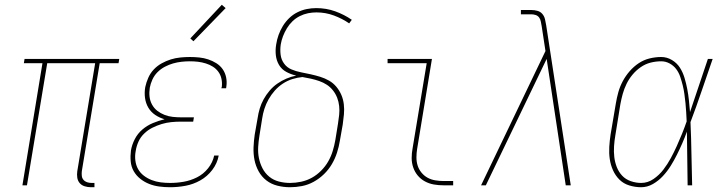

<svg xmlns="http://www.w3.org/2000/svg" viewBox="-20 -777 3040 805"><path d="M361 8Q348 8 335 4Q322 0 314 -9.5Q306 -19 304 -32Q302 -45 304 -59L379 -512H178L93 0H74L158 -512H80L83 -530H480L477 -512H398L323 -59Q322 -49 323 -39.5Q324 -30 330 -23Q336 -16 345 -13Q354 -10 364 -10H376V8Z M693 8Q670 8 647.5 5Q625 2 605 -6Q585 -14 568 -27.5Q551 -41 540.5 -59.5Q530 -78 528 -100.5Q526 -123 529 -146Q533 -170 545 -193.5Q557 -217 577 -234Q597 -251 621 -261Q645 -271 670 -277Q649 -283 631 -295Q613 -307 602 -325.5Q591 -344 588 -366.5Q585 -389 589 -412Q593 -431 601.5 -450.5Q610 -470 624.5 -485.5Q639 -501 658 -511.5Q677 -522 696.5 -528Q716 -534 736.5 -536Q757 -538 776 -538Q796 -538 815.5 -536Q835 -534 853 -528Q871 -522 887 -512Q903 -502 913.5 -487Q924 -472 928 -453Q932 -434 929 -414Q929 -412 928.5 -410.5Q928 -409 928 -407H908Q909 -408 909 -410Q909 -412 910 -413Q912 -430 908.5 -446.5Q905 -463 895.5 -476Q886 -489 872.5 -497.5Q859 -506 843 -511Q827 -516 810.5 -518Q794 -520 776 -520Q759 -520 741 -518Q723 -516 705.5 -511Q688 -506 671 -497Q654 -488 640.5 -474.5Q627 -461 619 -443.5Q611 -426 608 -409Q605 -390 607 -372Q609 -354 617.5 -338.5Q626 -323 639.5 -312.5Q653 -302 669.5 -295.5Q686 -289 704 -287Q722 -285 741 -285H793L790 -267H738Q718 -267 698 -265Q678 -263 658 -257Q638 -251 619 -241.5Q600 -232 584.5 -217Q569 -202 560.5 -183Q552 -164 549 -144Q545 -124 547.5 -104Q550 -84 559 -68Q568 -52 583 -40.5Q598 -29 616 -22Q634 -15 653.5 -12.5Q673 -10 693 -10Q722 -10 750.5 -15Q779 -20 806 -33.5Q833 -47 852.5 -71.5Q872 -96 878 -125H897Q891 -92 870 -64.5Q849 -37 819.5 -20.5Q790 -4 757.5 2Q725 8 693 8ZM791 -604 778 -616 910 -757 926 -743Z M1196 8Q1169 8 1143 1.5Q1117 -5 1097 -20.5Q1077 -36 1064.5 -58.5Q1052 -81 1047 -106.5Q1042 -132 1043 -159Q1044 -186 1048 -213L1060 -281Q1063 -302 1069 -322Q1075 -342 1085.5 -361Q1096 -380 1110.5 -397Q1125 -414 1143 -426.5Q1161 -439 1181 -447.5Q1201 -456 1222 -460Q1200 -465 1180.5 -475.5Q1161 -486 1150 -504.5Q1139 -523 1136.5 -545.5Q1134 -568 1138 -591Q1141 -611 1148 -630.5Q1155 -650 1166 -668Q1177 -686 1192.5 -701Q1208 -716 1227 -725.5Q1246 -735 1266 -739Q1286 -743 1306 -743Q1348 -743 1385.5 -729.5Q1423 -716 1455 -694L1444 -679Q1415 -699 1380 -712Q1345 -725 1307 -725Q1289 -725 1271.5 -721.5Q1254 -718 1237 -709.5Q1220 -701 1206.5 -688Q1193 -675 1183 -658.5Q1173 -642 1166.5 -625Q1160 -608 1157 -590Q1154 -569 1156.5 -548Q1159 -527 1171 -510.5Q1183 -494 1202 -486Q1221 -478 1241.5 -474Q1262 -470 1282.5 -465.5Q1303 -461 1322.5 -455Q1342 -449 1359.5 -439Q1377 -429 1390 -413.5Q1403 -398 1411 -379.5Q1419 -361 1421.5 -340Q1424 -319 1422 -297.5Q1420 -276 1417 -255L1405 -187Q1401 -162 1393 -137Q1385 -112 1371.5 -89Q1358 -66 1338.5 -47Q1319 -28 1295.5 -15Q1272 -2 1246.5 3Q1221 8 1196 8ZM1196 -10Q1219 -10 1242.5 -15Q1266 -20 1287 -31.5Q1308 -43 1326 -61Q1344 -79 1356 -100Q1368 -121 1375 -144Q1382 -167 1386 -190L1397 -258Q1400 -277 1402 -295.5Q1404 -314 1402 -332.5Q1400 -351 1393.5 -367.5Q1387 -384 1376 -398Q1365 -412 1350.5 -421.5Q1336 -431 1319 -437Q1302 -443 1284 -447Q1266 -451 1248 -454Q1227 -452 1206 -445.5Q1185 -439 1166 -426.5Q1147 -414 1132 -397Q1117 -380 1106 -360.5Q1095 -341 1088.5 -320.5Q1082 -300 1079 -279L1068 -210Q1064 -186 1062.5 -161.5Q1061 -137 1065.5 -114.5Q1070 -92 1080.5 -71.5Q1091 -51 1108.5 -36.5Q1126 -22 1149 -16Q1172 -10 1196 -10Z M1840 0Q1819 0 1799 -3.5Q1779 -7 1761.5 -16.5Q1744 -26 1731.5 -41Q1719 -56 1712.5 -75Q1706 -94 1706 -114.5Q1706 -135 1710 -156L1769 -512H1605V-530H1791L1729 -153Q1726 -135 1726 -117Q1726 -99 1731 -83Q1736 -67 1747 -53.5Q1758 -40 1772.5 -32Q1787 -24 1804.5 -21Q1822 -18 1840 -18H1880V0Z M1997 0 2267 -563 2251 -668Q2249 -677 2247.5 -686.5Q2246 -696 2240.5 -703.5Q2235 -711 2226 -714Q2217 -717 2208 -717H2164V-735H2208Q2221 -735 2233.5 -731.5Q2246 -728 2254 -718.5Q2262 -709 2265 -696.5Q2268 -684 2270 -671Q2270 -671 2270 -671Q2270 -671 2270 -671L2373 0H2352L2272 -530L2017 0Z M2668 8Q2643 8 2618.5 0.5Q2594 -7 2577 -24Q2560 -41 2550 -63.5Q2540 -86 2536.5 -110.5Q2533 -135 2534.5 -161Q2536 -187 2540 -213L2562 -343Q2566 -367 2572.5 -390.5Q2579 -414 2591 -436.5Q2603 -459 2620 -478.5Q2637 -498 2658 -512Q2679 -526 2703.5 -532Q2728 -538 2752 -538Q2776 -538 2797 -525.5Q2818 -513 2830.5 -493.5Q2843 -474 2850 -450.5Q2857 -427 2861.5 -403.5Q2866 -380 2868.5 -356Q2871 -332 2873 -307Q2892 -363 2910.5 -418.5Q2929 -474 2948 -530H2968Q2945 -464 2922.5 -397.5Q2900 -331 2875 -265Q2878 -199 2879 -132.5Q2880 -66 2882 0H2863Q2862 -56 2861.5 -112.5Q2861 -169 2860 -225Q2851 -200 2840.5 -176Q2830 -152 2818 -128Q2806 -104 2792 -81.5Q2778 -59 2759.5 -39Q2741 -19 2717.5 -5.5Q2694 8 2668 8ZM2668 -10Q2696 -10 2720 -26.5Q2744 -43 2761.5 -66Q2779 -89 2792.5 -114Q2806 -139 2817.5 -164.5Q2829 -190 2839.5 -216Q2850 -242 2859 -268Q2858 -287 2857 -306.5Q2856 -326 2854 -345Q2852 -364 2849.5 -382.5Q2847 -401 2842.5 -419Q2838 -437 2832 -455Q2826 -473 2815 -487.5Q2804 -502 2787.5 -511Q2771 -520 2752 -520Q2730 -520 2708 -514.5Q2686 -509 2666.5 -495.5Q2647 -482 2632 -464Q2617 -446 2607 -425.5Q2597 -405 2591 -383.5Q2585 -362 2581 -340L2560 -210Q2556 -187 2554.5 -164Q2553 -141 2555.5 -119Q2558 -97 2566 -76.5Q2574 -56 2588.5 -40.5Q2603 -25 2624.5 -17.5Q2646 -10 2668 -10Z"/></svg>

Font: Iosevka Slab Thin Oblique
Style: Regular
Weight: 100
Italic angle: -9°
Monospace: yes
Designer: Belleve Invis
Foundry: Belleve Invis
Version: Version 11.1.0; ttfautohint (v1.8.3)